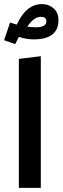

<svg xmlns="http://www.w3.org/2000/svg" viewBox="-30 -916 305 936"><path d="M175 -896Q207 -896 231 -875.5Q255 -855 255 -818Q255 -724 134 -724Q100 -724 62 -736L44 -701L-10 -720L19 -806Q30 -802 52 -796Q97 -896 175 -896ZM145 -783Q196 -783 196 -812Q196 -834 169 -834Q135 -834 103 -786Q126 -783 145 -783ZM62 0V-629L169 -642V0Z"/></svg>

Font: FiraGO Medium
Style: Regular
Weight: 500
Designer: bBox Type
Foundry: bBox Type GmbH
Version: Version 1.001;PS 001.001;hotconv 1.0.88;makeotf.lib2.5.64775